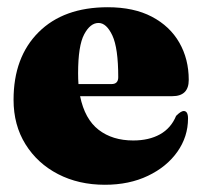

<svg xmlns="http://www.w3.org/2000/svg" viewBox="-20 -499 562 531"><path d="M502 -278Q502 -233 456.5 -233H201.5Q214.5 -169.5 252.8 -140Q291 -110.5 348.5 -110.5Q392 -110.5 422.5 -127.5Q453 -144.5 467 -178.5Q480.5 -192 488 -192Q500 -192 500 -171.5Q500 -121 470.5 -79.2Q441 -37.5 389.2 -12.8Q337.5 12 270 12Q197.5 12 140.5 -17.5Q83.5 -47 50.5 -100Q17.5 -153 17.5 -223Q17.5 -341 86.8 -410Q156 -479 278 -479Q350 -479 400 -452.8Q450 -426.5 476 -381Q502 -335.5 502 -278ZM196 -296.5Q196 -281 197 -266.5H288.5Q307 -266.5 307 -285.5Q307 -366 290.8 -400.8Q274.5 -435.5 252.5 -435.5Q229.5 -435.5 212.8 -404Q196 -372.5 196 -296.5Z"/></svg>

Font: Fraunces 72pt Black
Style: Regular
Weight: 900
Version: Version 1.000;[0bf87f6ff]